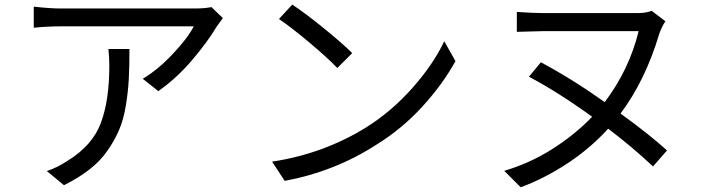

<svg xmlns="http://www.w3.org/2000/svg" viewBox="-20 -753 3040 819"><path d="M442.4 -543.9H532.2Q532.2 -467.8 529.3 -414.6Q526.4 -361.3 516.6 -301.8Q506.8 -242.2 487.8 -198.2Q468.8 -154.3 438.5 -110.4Q408.2 -66.4 361.8 -30.3Q315.4 5.9 252.9 37.1L179.7 -23.4Q222.7 -37.1 268.6 -67.4Q375 -132.8 410.6 -229.5Q446.3 -326.2 446.3 -471.7Q446.3 -508.8 442.4 -543.9ZM881.8 -722.7 930.7 -675.8Q928.7 -672.9 918.5 -659.2Q908.2 -645.5 904.3 -639.6Q866.2 -575.2 799.3 -496.6Q732.4 -418 655.3 -364.3L588.9 -417Q653.3 -455.1 716.8 -522.5Q780.3 -589.8 806.6 -640.6H238.3Q183.6 -640.6 124 -634.8V-724.6Q194.3 -716.8 238.3 -716.8H811.5Q852.5 -716.8 881.8 -722.7Z M1169.9 -671.9 1226.6 -733.4Q1280.3 -698.2 1360.4 -633.3Q1440.4 -568.4 1482.4 -526.4L1418.9 -462.9Q1379.9 -503.9 1301.8 -569.8Q1223.6 -635.7 1169.9 -671.9ZM1194.3 18.6 1140.6 -63.5Q1359.4 -96.7 1541 -209Q1651.4 -278.3 1740.2 -378.9Q1829.1 -479.5 1875 -577.1L1922.9 -492.2Q1867.2 -391.6 1780.8 -297.4Q1694.3 -203.1 1586.9 -136.7Q1409.2 -21.5 1194.3 18.6Z M2825.2 -111.3 2765.6 -43Q2673.8 -128.9 2574.2 -204.1Q2499 -121.1 2401.4 -56.6Q2303.7 7.8 2201.2 45.9L2130.9 -24.4Q2238.3 -55.7 2335 -116.7Q2431.6 -177.7 2505.9 -254.9Q2363.3 -358.4 2236.3 -425.8L2287.1 -487.3Q2420.9 -416 2559.6 -317.4Q2664.1 -456.1 2704.1 -620.1H2292Q2269.5 -620.1 2184.6 -617.2V-702.1Q2255.9 -697.3 2292 -697.3H2704.1Q2735.4 -697.3 2759.8 -707L2818.4 -662.1Q2803.7 -641.6 2792 -608.4Q2733.4 -411.1 2627 -268.6Q2754.9 -175.8 2825.2 -111.3Z"/></svg>

Font: Gen Shin Gothic Monospace Regular
Style: Regular
Weight: 400
Designer: [Source Han Sans]
Ryoko NISHIZUKA  (kana & ideographs); Paul D. Hunt (Latin, Greek & Cyrillic); Wenlong ZHANG  (bopomofo
Version: Version 1.002.20150607